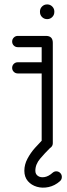

<svg xmlns="http://www.w3.org/2000/svg" viewBox="-20 -673 303 869"><path d="M60.5 -459.5Q49.8 -459.5 42.4 -466.9Q35 -474.2 35 -485Q35 -495.4 42.4 -502.9Q49.8 -510.5 60.5 -510.5H187.9Q219 -510.5 219 -479.4V-25.1Q219 -14.4 211.6 -7Q204.2 0.4 193.5 0.4Q182.8 0.4 175.7 -7Q168.6 -14.4 168.6 -25.1V-459.5ZM60.5 -340.6Q49.8 -340.6 42.4 -348Q35 -355.4 35 -365.8Q35 -376.5 42.4 -383.9Q49.8 -391.2 60.5 -391.2H193.5Q204.2 -391.2 211.6 -383.9Q219 -376.5 219 -365.8Q219 -355.4 211.6 -348Q204.2 -340.6 193.5 -340.6ZM218.2 108.8Q225.8 102.4 234.4 102.4Q245.1 102.4 252.5 109.8Q259.9 117.1 259.9 127.9Q259.9 139.8 250.9 147.4Q227.8 167.6 200 173.6Q172.2 179.6 147.2 172.4Q122.2 165.2 106.2 146.8Q90.2 128.2 90.2 99.8Q90.2 71.8 104.4 45.1Q118.6 18.4 138.5 -3.8Q158.4 -26 174.1 -41.9Q180.4 -48.4 190.6 -48.4Q201.4 -48.4 208.8 -40.8Q216.1 -33.2 216.1 -22.9Q216.1 -12 207.5 -4.1Q183.8 19.1 161.9 44.9Q140 70.6 140 99.8Q140 115.5 151.9 123.5Q163.9 131.5 181.9 128.4Q199.9 125.4 218.2 108.8ZM160.9 -621Q160.9 -634.1 170.3 -643.6Q179.8 -653 193.5 -653Q207 -653 216.4 -643.6Q225.9 -634.1 225.9 -621V-618.8Q225.9 -605.2 216.4 -595.8Q207 -586.4 193.5 -586.4Q179.8 -586.4 170.3 -595.8Q160.9 -605.2 160.9 -618.8Z"/></svg>

Font: Libertine-Super Thin
Style: Regular
Weight: 100
Designer: Bastien Sozeau
Foundry: NBR — Bastien Sozeau
Version: Version 2.003;gftools[0.9.33]